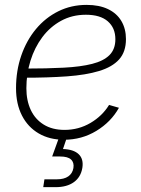

<svg xmlns="http://www.w3.org/2000/svg" viewBox="-20 -565 581 789"><path d="M243.2 9.3Q183.6 9.3 139.2 -16.6Q94.7 -42.5 70.3 -90.1Q45.9 -137.7 45.9 -202.6Q45.9 -274.4 67.4 -336.7Q88.9 -398.9 127.9 -445.8Q167 -492.7 220 -518.8Q272.9 -544.9 335.9 -544.9Q387.7 -544.9 423.8 -527.6Q460 -510.3 478.8 -478.5Q497.6 -446.8 497.6 -404.3Q497.6 -352.1 469.5 -320.8Q441.4 -289.6 387.2 -273.2Q333 -256.8 255.1 -251.2Q177.2 -245.6 78.1 -245.6L82 -283.2Q172.4 -283.2 241.9 -286.9Q311.5 -290.5 358.6 -302.5Q405.8 -314.5 429.9 -338.6Q454.1 -362.8 454.1 -403.8Q454.1 -450.2 423.1 -477.3Q392.1 -504.4 333 -504.4Q276.4 -504.4 231 -479.5Q185.5 -454.6 153.8 -412.1Q122.1 -369.6 105.2 -315.4Q88.4 -261.2 88.4 -202.1Q88.4 -151.9 106.4 -113.3Q124.5 -74.7 159.7 -53Q194.8 -31.2 245.1 -31.2Q303.2 -31.2 351.8 -59.8Q400.4 -88.4 428.2 -133.8L468.8 -122.1Q436.5 -64 376.2 -27.3Q315.9 9.3 243.2 9.3ZM157.7 204.1 162.6 171.9H213.4Q243.2 171.9 260.5 159.9Q277.8 147.9 281.7 125.5Q285.2 103 272 90.6Q258.8 78.1 227.1 78.1H194.3L227.5 -13.7H254.4L254.9 0L238.8 47.4Q282.7 48.8 303.5 68.8Q324.2 88.9 318.4 125Q312 163.1 283.4 183.6Q254.9 204.1 208.5 204.1Z"/></svg>

Font: Inter 20pt ExtraLight
Style: Italic
Weight: 250
Italic angle: -9.3988°
Version: Version 4.001;git-66647c0bb